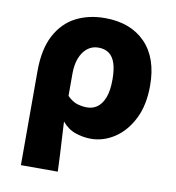

<svg xmlns="http://www.w3.org/2000/svg" viewBox="-78 -580 756 826"><g transform="rotate(10 300.0 -167.0)"><path d="M68 176V-235Q68 -331 100.5 -392Q133 -453 188.5 -481.5Q244 -510 315 -510Q427 -510 491.5 -444Q556 -378 556 -257Q556 -171 525.5 -111Q495 -51 446.5 -19.5Q398 12 344 12Q312 12 278 1Q244 -10 218 -41Q220 -4 222 33Q224 70 226 105.5Q228 141 229 176ZM305 -118Q329 -118 348.5 -131.5Q368 -145 380 -175Q392 -205 392 -255Q392 -298 383 -325.5Q374 -353 355.5 -366.5Q337 -380 309 -380Q282 -380 261.5 -364Q241 -348 229.5 -319Q218 -290 218 -251V-153Q240 -131 261.5 -124.5Q283 -118 305 -118Z"/></g></svg>

Font: Source Code Pro ExtraBold
Style: Regular
Weight: 800
Monospace: yes
Designer: Paul D. Hunt, Teo Tuominen
Foundry: Adobe Systems Incorporated
Version: Version 1.018;hotconv 1.0.116;makeotfexe 2.5.65601